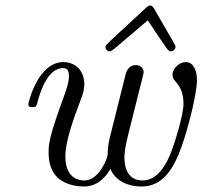

<svg xmlns="http://www.w3.org/2000/svg" viewBox="-20 -668 737 699"><path d="M364 -496C364 -488 372 -481 379 -481C388 -481 393 -488 518 -594C593 -482 592 -481 602 -481C610 -481 619 -489 619 -497C619 -504 617 -504 554 -614C545 -629 538 -648 527 -648C518 -648 511 -639 484 -614C361 -500 364 -505 364 -496ZM83 -288C83 -278 93 -278 98 -278C111 -278 112 -280 116 -294C124 -325 151 -420 209 -420C220 -420 231 -417 231 -391C231 -367 221 -340 207 -301C157 -165 157 -139 157 -112C157 -78 165 -44 191 -20C223 8 268 11 285 11C317 11 352 -2 382 -53C397 -16 437 11 496 11C556 11 598 -30 628 -101C658 -169 697 -323 697 -376C697 -411 685 -442 656 -442C633 -442 608 -419 608 -396C608 -383 615 -376 621 -369C645 -343 648 -311 648 -290C648 -250 616 -145 599 -104C577 -52 545 -11 499 -11C449 -11 433 -52 433 -94C433 -103 434 -127 445 -171L487 -339C493 -361 503 -401 503 -405C503 -416 495 -431 475 -431C446 -431 439 -404 437 -396L380 -168C373 -140 372 -119 372 -105C372 -94 341 -11 288 -11C218 -11 218 -85 218 -98C218 -152 244 -226 275 -308C282 -327 287 -342 287 -361C287 -411 254 -442 211 -442C118 -442 83 -294 83 -288Z"/></svg>

Font: CMU Serif
Style: Italic
Weight: 500
Italic angle: -14.04°
Version: Version 0.7.0